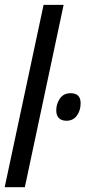

<svg xmlns="http://www.w3.org/2000/svg" viewBox="-21 -780 356 800"><path d="M-1.5 0 160.6 -759.8H244.1L82.5 0ZM255.9 -276.9Q234.9 -276.9 224.1 -288.3Q213.4 -299.8 213.4 -320.3Q213.4 -347.7 228.8 -369.6Q244.1 -391.6 272.9 -391.6Q287.1 -391.6 296.4 -387Q305.7 -382.3 310.3 -373Q314.9 -363.8 314.9 -349.1Q314.9 -320.3 299.6 -298.6Q284.2 -276.9 255.9 -276.9Z"/></svg>

Font: Open Sans Condensed Medium
Style: Italic
Weight: 500
Width: 3
Italic angle: -12°
Designer: Monotype Design Team
Foundry: Monotype Imaging Inc.
Version: Version 3.000